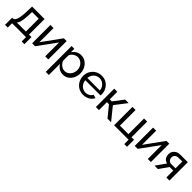

<svg xmlns="http://www.w3.org/2000/svg" viewBox="388 -2090 3863 3863"><g transform="rotate(45 2319.5 -159.0)"><path d="M13 123V-78H24Q46 -78 64.5 -91Q83 -104 97.5 -136.5Q112 -169 121 -226Q130 -283 133 -371L138 -522H493V-78H564V123H486V0H91V123ZM405 -78V-444H216L213 -363Q210 -278 201.5 -220.5Q193 -163 179.5 -129Q166 -95 147 -78Z M661 0V-521H749V-118L1041 -522H1121V0H1033V-395L745 0Z M1350 -103V213H1262V-522H1340V-424Q1371 -472 1421 -501.5Q1471 -531 1530 -531Q1584 -531 1629 -509Q1674 -487 1707 -449Q1740 -411 1758.5 -362.5Q1777 -314 1777 -261Q1777 -187 1747.5 -125Q1718 -63 1665 -26.5Q1612 10 1543 10Q1479 10 1429 -22Q1379 -54 1350 -103ZM1687 -261Q1687 -300 1673.5 -335Q1660 -370 1635.5 -397Q1611 -424 1578.5 -439.5Q1546 -455 1508 -455Q1484 -455 1458.5 -446Q1433 -437 1410 -420.5Q1387 -404 1371 -383Q1355 -362 1350 -338V-189Q1365 -155 1390 -127Q1415 -99 1448 -82.5Q1481 -66 1516 -66Q1555 -66 1586.5 -82.5Q1618 -99 1640.5 -126.5Q1663 -154 1675 -189Q1687 -224 1687 -261Z M1850 -261Q1850 -335 1884 -396Q1918 -457 1978.5 -494Q2039 -531 2117 -531Q2196 -531 2254.5 -493.5Q2313 -456 2345.5 -395.5Q2378 -335 2378 -265Q2378 -255 2377.5 -245.5Q2377 -236 2376 -231H1943Q1947 -180 1971.5 -140.5Q1996 -101 2035 -78.5Q2074 -56 2119 -56Q2167 -56 2209.5 -80Q2252 -104 2268 -143L2344 -122Q2327 -84 2293.5 -54Q2260 -24 2214.5 -7Q2169 10 2116 10Q2057 10 2008.5 -11.5Q1960 -33 1924.5 -70.5Q1889 -108 1869.5 -157Q1850 -206 1850 -261ZM2296 -292Q2292 -343 2267 -382Q2242 -421 2203 -443Q2164 -465 2117 -465Q2071 -465 2032 -443Q1993 -421 1968.5 -382Q1944 -343 1940 -292Z M2475 0V-522H2563V-307H2621L2785 -522H2885L2690 -269L2908 0H2806L2621 -226H2563V0Z M3406 123V0H2994V-522H3082V-77H3324V-522H3412V-77H3484V123Z M3581 0V-521H3669V-118L3961 -522H4041V0H3953V-395L3665 0Z M4143 0 4291 -210Q4240 -220 4209 -258.5Q4178 -297 4178 -362Q4178 -409 4200 -445Q4222 -481 4261.5 -502Q4301 -523 4354 -523H4568V0H4480V-196H4378L4240 0ZM4480 -261V-454H4370Q4323 -454 4295 -427.5Q4267 -401 4267 -360Q4267 -319 4290.5 -290Q4314 -261 4360 -261Z"/></g></svg>

Font: YasnoRaleway Medium
Style: Regular
Weight: 500
Designer: Matt McInerney, Pablo Impallari, Rodrigo Fuenzalida
Foundry: Matt McInerney, Pablo Impallari, Rodrigo Fuenzalida
Version: Version 4.026